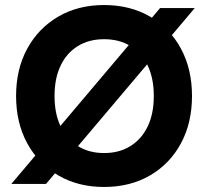

<svg xmlns="http://www.w3.org/2000/svg" viewBox="-20 -732 820 764"><path d="M25 0 617 -700H755L163 0ZM394 12Q291 12 212 -34Q133 -80 88.5 -161.5Q44 -243 44 -350Q44 -457 88.5 -538.5Q133 -620 212 -666Q291 -712 394 -712Q498 -712 577 -666Q656 -620 700 -538.5Q744 -457 744 -350Q744 -243 700 -161.5Q656 -80 577 -34Q498 12 394 12ZM394 -123Q455 -123 499.5 -151Q544 -179 568 -229.5Q592 -280 592 -350Q592 -420 568 -470.5Q544 -521 499.5 -548.5Q455 -576 394 -576Q334 -576 289.5 -548.5Q245 -521 221 -470.5Q197 -420 197 -350Q197 -280 221 -229.5Q245 -179 289.5 -151Q334 -123 394 -123Z"/></svg>

Font: DM Sans 18pt Black
Style: Regular
Weight: 900
Designer: Colophon Foundry, Jonny Pinhorn
Foundry: Colophon Foundry
Version: Version 4.004;gftools[0.9.30]